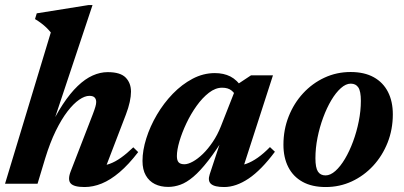

<svg xmlns="http://www.w3.org/2000/svg" viewBox="-22 -733 1612 766"><path d="M158.2 -100.9 127.8 0H-1.9L180.7 -603.5Q172 -614.3 162.7 -623.2Q153.4 -632 142.6 -640.2Q131.9 -648.4 117.7 -656.9L124.6 -679.8L330.4 -712.7H347.1L175.6 -197.8L169.1 -207.6Q198.5 -271.1 228.4 -316.3Q258.2 -361.5 288 -389.9Q317.7 -418.4 347.8 -431.8Q377.8 -445.2 407.8 -445.2Q458.4 -445.2 479.5 -423.4Q500.6 -401.6 500.6 -367.3Q500.6 -349.3 495.6 -326.1Q490.6 -302.9 480.2 -275.8L388.3 -36.1L371.5 -71.2Q394.1 -71.5 415.9 -79.5Q437.7 -87.4 460.8 -103.9Q483.9 -120.3 509.8 -145.3L529.3 -126.2Q491.1 -76.4 454.8 -45.7Q418.6 -15 384 -0.9Q349.5 13.2 315.3 13.2Q272.8 13.2 259.9 -1.4Q247.1 -16 260.1 -49.5L348.4 -277.6Q355.3 -295.8 358.5 -307Q361.8 -318.1 361.8 -326.3Q361.8 -337.2 355.6 -343.9Q349.3 -350.6 334.5 -350.6Q316.3 -350.6 293.8 -335.1Q271.3 -319.6 247.3 -288.6Q223.4 -257.6 200.4 -210.7Q177.5 -163.8 158.2 -100.9Z M814.8 -38.1 868.1 -199.4H881.5Q841.4 -133.8 808.9 -92.2Q776.5 -50.6 749.3 -27.7Q722.1 -4.8 697.7 3.9Q673.2 12.7 648.8 12.7Q618.9 12.7 595.8 1.3Q572.8 -10.2 559.7 -33.2Q546.5 -56.3 546.5 -91Q546.5 -133 561.7 -181Q576.8 -229 603.9 -275.1Q630.9 -321.1 667.3 -358.8Q703.7 -396.4 746.4 -418.9Q789.1 -441.4 835.2 -441.4Q870.4 -441.4 897.1 -427.9Q923.7 -414.3 946 -381.2L920.2 -346.1Q915.6 -360.7 901.7 -371.9Q887.9 -383.1 864.2 -383.1Q837.5 -383.1 811.5 -363Q785.5 -342.9 762.4 -310.7Q739.3 -278.4 721.7 -241.2Q704.1 -204 693.9 -169.4Q683.7 -134.7 683.7 -110.5Q683.7 -92.6 690.9 -85.2Q698 -77.7 713.6 -77.7Q728.1 -77.7 747.5 -88.4Q766.8 -99 787.4 -118.9Q807.9 -138.8 826.8 -166.8Q845.7 -194.7 859.2 -228.9L925.1 -396.5L979.5 -432.5H1067L938.9 -35.8L919.4 -71.7Q940.1 -72.1 961.7 -79.9Q983.3 -87.7 1006.5 -104Q1029.8 -120.4 1055 -146.2L1074.8 -127.6Q1020.5 -54.7 970.1 -20.7Q919.7 13.2 872.2 13.2Q834.2 13.2 820.1 1Q805.9 -11.2 814.8 -38.1Z M1376.7 -445.7Q1431.6 -445.7 1469.1 -424.9Q1506.6 -404.1 1525.9 -366.2Q1545.2 -328.4 1545.2 -277Q1545.2 -216.6 1524.4 -164Q1503.5 -111.4 1466.7 -71.5Q1429.8 -31.7 1381.4 -9.2Q1333 13.2 1277.4 13.2Q1222.6 13.2 1185.1 -7.6Q1147.5 -28.4 1128.2 -66.3Q1108.8 -104.3 1108.8 -155.4Q1108.8 -215.9 1129.7 -268.5Q1150.5 -321.1 1187.3 -360.9Q1224.2 -400.8 1272.6 -423.2Q1321 -445.7 1376.7 -445.7ZM1276.8 -33.2Q1296.1 -33.2 1316.1 -51Q1336.1 -68.8 1354.3 -99.4Q1372.4 -129.9 1386.7 -168.6Q1401 -207.2 1409.3 -249Q1417.7 -290.8 1417.7 -330.7Q1417.7 -368.8 1407.6 -384.1Q1397.6 -399.3 1377.3 -399.3Q1357.9 -399.3 1337.9 -381.4Q1317.9 -363.6 1299.7 -333.1Q1281.6 -302.5 1267.3 -263.9Q1253 -225.3 1244.7 -183.5Q1236.4 -141.7 1236.4 -101.7Q1236.4 -63.8 1246.4 -48.5Q1256.4 -33.2 1276.8 -33.2Z"/></svg>

Font: Newsreader Text
Style: Italic
Weight: 400
Italic angle: -17°
Designer: Hugues Gentile
Foundry: Production Type
Version: Version 1.001